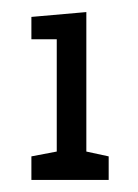

<svg xmlns="http://www.w3.org/2000/svg" viewBox="-20 -742 228 318"><path d="M123 -491 160 -483V-444H32V-483L74 -491V-677H32V-714L123 -722Z"/></svg>

Font: HermeneusOne
Style: Regular
Weight: 400
Designer: Rodrigo Fuenzalida, Pablo Impallari
Foundry: Pablo Impallari, Rodrigo Fuenzalida
Version: Version 1.000; ttfautohint (v0.8) -G 200 -r 50